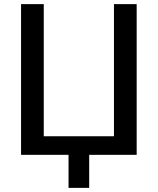

<svg xmlns="http://www.w3.org/2000/svg" viewBox="-20 -750 764 930"><path d="M642 -730V0H412V160H312V0H82V-730H192V-90H532V-730Z"/></svg>

Font: Mplus 1p Medium
Style: Regular
Weight: 500
Version: Version 1.061